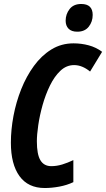

<svg xmlns="http://www.w3.org/2000/svg" viewBox="-20 -944 538 974"><path d="M207 9.8Q122.6 9.8 78.9 -50.5Q35.2 -110.8 35.2 -220.2Q35.2 -285.6 48.3 -355.7Q61.5 -425.8 87.6 -491.5Q113.8 -557.1 152.1 -609.6Q190.4 -662.1 240.7 -693.1Q291 -724.1 353 -724.1Q392.6 -724.1 429.9 -714.1Q467.3 -704.1 498 -681.2L437 -581.1Q397 -613.8 356 -613.8Q316.9 -613.8 286.4 -585Q255.9 -556.2 233.4 -510Q210.9 -463.9 196 -410.9Q181.2 -357.9 174.1 -309.1Q167 -260.3 167 -227.1Q167 -160.6 185.1 -130.9Q203.1 -101.1 240.2 -101.1Q267.6 -101.1 295.7 -109.6Q323.7 -118.2 352.1 -131.8V-20Q319.3 -4.4 280.8 2.7Q242.2 9.8 207 9.8ZM372.1 -783.2Q342.8 -783.2 327.9 -798.3Q313 -813.5 313 -838.9Q313 -872.1 333 -897.9Q353 -923.8 392.1 -923.8Q450.2 -923.8 450.2 -868.2Q450.2 -834 430.2 -808.6Q410.2 -783.2 372.1 -783.2Z"/></svg>

Font: Open Sans Condensed
Style: Bold Italic
Weight: 700
Width: 3
Italic angle: -12°
Designer: Monotype Design Team
Foundry: Monotype Imaging Inc.
Version: Version 3.003; ttfautohint (v1.8.4)